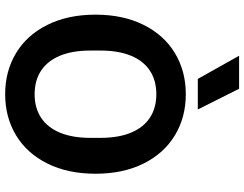

<svg xmlns="http://www.w3.org/2000/svg" viewBox="-121 -815 946 744"><g transform="rotate(90 352.0 -443.0)"><path d="M36.8 -340Q36.8 -446.7 76.2 -526Q115.5 -605.3 185.6 -647.7Q255.6 -690 345 -690Q434.5 -690 504.5 -647.7Q574.5 -605.3 613.9 -526Q653.2 -446.7 653.2 -340Q653.2 -233.3 613.9 -154Q574.5 -74.7 504.5 -32.3Q434.5 10 345 10Q255.6 10 185.6 -32.3Q115.5 -74.7 76.2 -154Q36.8 -233.3 36.8 -340ZM345 -104.2Q398.2 -104.2 436.2 -129.2Q474.2 -154.3 494.2 -202.7Q514.2 -251.2 514.2 -320V-360Q514.2 -428.8 494.2 -477.3Q474.2 -525.7 436.2 -550.8Q398.2 -575.8 345 -575.8Q291.8 -575.8 253.8 -550.8Q215.8 -525.7 195.8 -477.3Q175.9 -428.8 175.9 -360V-320Q175.9 -251.2 195.8 -202.7Q215.8 -154.3 253.8 -129.2Q291.8 -104.2 345 -104.2ZM196 -896.5H323.9L404.3 -736.5H285.8Z"/></g></svg>

Font: TASA Orbiter VF Text
Style: Regular
Weight: 400
Designer: Weizhong Zhang
Foundry: 本地遙控
Version: Version 1.001;Glyphs 3.2 (3192)